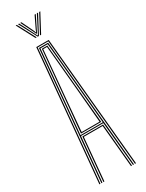

<svg xmlns="http://www.w3.org/2000/svg" viewBox="-247 -988 775 1021"><g transform="rotate(-30 140.5 -477.0)"><path d="M28 0 102.2 -800H178.5L252.8 0H246.5L172.8 -794.5H108L34.2 0ZM52.5 0 76.8 -265.8H204L228.2 0H222L198.2 -260.2H82.5L58.8 0ZM40.2 0 112.2 -788.8H168.5L240.5 0H234.2L209 -271.5H71.8L46.5 0ZM71.8 -277H208.8L190 -485.2L162.8 -783H118L90.8 -485.2ZM78.2 -282.8 96.8 -485.2 123.5 -777.5H157.2L184 -485.2L202.5 -282.8ZM85.5 -288.2H195.2L178 -485.2L152 -772H128.8L102.8 -485.2ZM64.8 -954H71.8L130.2 -844H123ZM78.8 -954H86L133.2 -861.5L139 -850.5H141.5L147.2 -861.5L194.8 -954H202L144 -844H136.8ZM92.8 -954H99.8L135.8 -879.5L139.2 -868.8H141.5L145 -879.5L180.8 -954H188L148.5 -874L142.8 -861.2H137.8L132 -874ZM209 -954H216L157.5 -844H150.5Z"/></g></svg>

Font: Big Shoulders Inline Display Thin ExtraLight
Style: Regular
Weight: 250
Version: Version 2.002